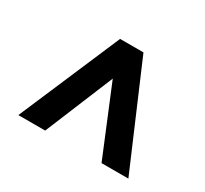

<svg xmlns="http://www.w3.org/2000/svg" viewBox="-99 -700 773 723"><g transform="rotate(30 287.5 -338.0)"><path d="M48.3 -117.5 236.7 -557.5H338.3L526.7 -117.5H410L287.5 -414.2L165 -117.5Z"/></g></svg>

Font: Funnel Display
Style: Bold
Weight: 700
Designer: NORD ID, Kristian Moeller
Foundry: Dicotype
Version: Version 1.000